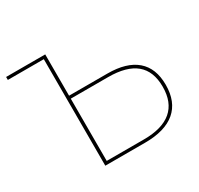

<svg xmlns="http://www.w3.org/2000/svg" viewBox="-148 -882 1102 1063"><g transform="rotate(-30 402.5 -350.0)"><path d="M238 0V-681H8V-700H258V-436H503Q625 -436 688.5 -381.5Q752 -327 752 -221Q752 -112 686 -56Q620 0 492 0ZM258 -19H496Q613 -19 672.5 -69.5Q732 -120 732 -220Q732 -319 673.5 -368Q615 -417 496 -417H258Z"/></g></svg>

Font: Montserrat Thin
Style: Regular
Weight: 100
Designer: Julieta Ulanovsky
Foundry: Julieta Ulanovsky
Version: Version 9.000